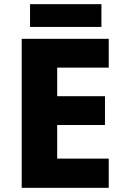

<svg xmlns="http://www.w3.org/2000/svg" viewBox="-20 -993 595 920"><path d="M501 -93H84V-807H501V-669H254V-532H483V-394H254V-233H501ZM466 -973V-864H124V-973Z"/></svg>

Font: Noto Sans Kannada UI ExtraBold
Style: Regular
Weight: 800
Designer: Jelle Bosma - Monotype Design Team
Foundry: Monotype Imaging Inc.
Version: Version 2.005; ttfautohint (v1.8.4.7-5d5b)